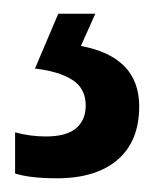

<svg xmlns="http://www.w3.org/2000/svg" viewBox="-20 -20 231 280"><path d="M183 135Q183 186 151.5 213Q120 240 63 240Q24 240 2 233V173Q24 179 47 179Q77 179 91 167Q105 155 105 134Q105 109 85.5 96.5Q66 84 31 80L65 0H119L98 47Q183 63 183 135Z"/></svg>

Font: Noto Sans Lao Looped ExtraCondensed Medium
Style: Regular
Weight: 500
Width: 2
Designer: Mark Frömberg, Ben Mitchell
Foundry: The Fontpad Ltd
Version: Version 1.002; ttfautohint (v1.8.4.7-5d5b)